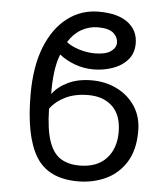

<svg xmlns="http://www.w3.org/2000/svg" viewBox="-54 -813 749 871"><g transform="rotate(5 320.5 -377.5)"><path d="M333 10Q197 10 141 -82.5Q85 -175 85 -365Q85 -492 120.5 -581Q156 -670 218.5 -717.5Q281 -765 361 -765Q448 -765 494 -730Q540 -695 540 -636Q540 -590 513 -560Q486 -530 444.5 -516Q403 -502 359 -502Q315 -502 275 -516.5Q235 -531 203 -556Q189 -521 183 -474.5Q177 -428 178 -374Q204 -409 249.5 -430.5Q295 -452 357 -452Q419 -452 471 -426.5Q523 -401 554.5 -353.5Q586 -306 586 -240Q586 -154 551 -98.5Q516 -43 458.5 -16.5Q401 10 333 10ZM358 -575Q408 -575 431.5 -592Q455 -609 455 -631Q455 -657 434 -675.5Q413 -694 363 -694Q323 -694 288 -674Q253 -654 229 -615Q252 -597 288 -586Q324 -575 358 -575ZM333 -62Q413 -62 455.5 -107.5Q498 -153 498 -228Q498 -305 457 -344.5Q416 -384 347 -384Q287 -384 243.5 -363Q200 -342 174 -307Q176 -211 195 -157.5Q214 -104 249 -83Q284 -62 333 -62Z"/></g></svg>

Font: Go Noto Kurrent-Regular
Style: Regular
Weight: 400
Designer: Monotype Design Team
Foundry: Monotype Imaging Inc.
Version: Version 2.012; ttfautohint (v1.8.4.7-5d5b)